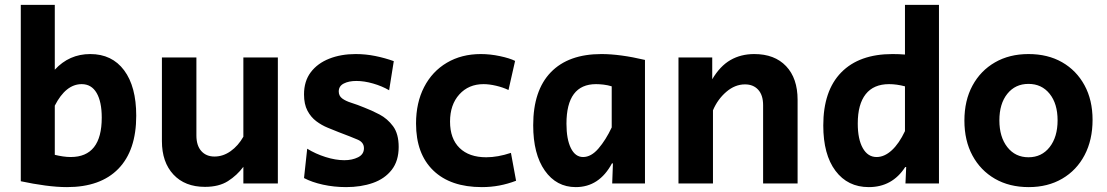

<svg xmlns="http://www.w3.org/2000/svg" viewBox="-20 -750 4527 785"><path d="M254 15Q214 15 165 8.5Q116 2 65 -9V-730H204V-465Q263 -529 349 -529Q438 -529 487.5 -462.5Q537 -396 537 -277Q537 -135 464 -60Q391 15 254 15ZM269 -108Q396 -108 396 -269Q396 -334 375 -370Q354 -406 314 -406Q249 -406 204 -318V-117Q220 -113 237 -110.5Q254 -108 269 -108Z M818 14Q736 14 689 -36.5Q642 -87 642 -173V-515H783V-196Q783 -155 803 -132.5Q823 -110 857 -110Q892 -110 923 -132Q954 -154 975 -191V-515H1116V0H975V-68Q949 -33 912 -9.5Q875 14 818 14Z M1395 15Q1346 15 1300.5 5Q1255 -5 1223 -22L1236 -142Q1270 -121 1311 -108Q1352 -95 1388 -95Q1420 -95 1444 -107Q1468 -119 1468 -144Q1468 -168 1442.5 -179Q1417 -190 1364 -210Q1344 -218 1319.5 -228Q1295 -238 1273 -254.5Q1251 -271 1237 -297.5Q1223 -324 1223 -364Q1223 -418 1250.5 -454.5Q1278 -491 1326 -510Q1374 -529 1434 -529Q1475 -529 1514.5 -521Q1554 -513 1590 -500L1571 -381Q1542 -398 1505.5 -408.5Q1469 -419 1437 -419Q1406 -419 1385.5 -408.5Q1365 -398 1365 -376Q1365 -358 1379 -347.5Q1393 -337 1417 -329.5Q1441 -322 1470 -310Q1499 -299 1531.5 -282Q1564 -265 1587 -234Q1610 -203 1610 -149Q1610 -92 1581.5 -55.5Q1553 -19 1504.5 -2Q1456 15 1395 15Z M1950 15Q1822 15 1751.5 -53Q1681 -121 1681 -245Q1681 -330 1714 -394Q1747 -458 1807 -493.5Q1867 -529 1946 -529Q1984 -529 2024 -520.5Q2064 -512 2086 -501L2059 -382Q2036 -393 2008 -399.5Q1980 -406 1957 -406Q1896 -406 1858 -364Q1820 -322 1820 -253Q1820 -183 1859 -145Q1898 -107 1968 -107Q2015 -107 2069 -125L2090 -11Q2056 2 2021.5 8.5Q1987 15 1950 15Z M2334 15Q2255 15 2207.5 -52.5Q2160 -120 2160 -238Q2160 -380 2232 -454.5Q2304 -529 2439 -529Q2515 -529 2617 -505V0H2483L2486 -82H2482Q2430 15 2334 15ZM2364 -108Q2397 -108 2427 -143Q2457 -178 2481 -229V-397Q2465 -402 2448 -404Q2431 -406 2417 -406Q2296 -406 2296 -244Q2296 -181 2314 -144.5Q2332 -108 2364 -108Z M2754 0V-515H2892V-426Q2924 -480 2966.5 -504.5Q3009 -529 3064 -529Q3147 -529 3194 -479.5Q3241 -430 3241 -342V0H3100V-320Q3100 -361 3080 -383Q3060 -405 3026 -405Q2985 -405 2949.5 -374.5Q2914 -344 2895 -299V0Z M3532 15Q3446 15 3396 -51.5Q3346 -118 3346 -237Q3346 -379 3419.5 -454Q3493 -529 3629 -529Q3643 -529 3655 -528.5Q3667 -528 3680 -527V-730H3819V0H3682L3685 -67H3681Q3628 15 3532 15ZM3564 -108Q3596 -108 3626 -135.5Q3656 -163 3680 -214V-397Q3646 -406 3615 -406Q3552 -406 3519.5 -365Q3487 -324 3487 -245Q3487 -181 3507.5 -144.5Q3528 -108 3564 -108Z M4186 15Q4107 15 4048 -19Q3989 -53 3956 -114Q3923 -175 3923 -257Q3923 -339 3956 -400Q3989 -461 4048 -495Q4107 -529 4185 -529Q4264 -529 4322.5 -495.5Q4381 -462 4414 -401.5Q4447 -341 4447 -260Q4447 -178 4414.5 -116Q4382 -54 4323 -19.5Q4264 15 4186 15ZM4185 -107Q4239 -107 4271.5 -148.5Q4304 -190 4304 -258Q4304 -326 4271.5 -366.5Q4239 -407 4185 -407Q4131 -407 4098.5 -366.5Q4066 -326 4066 -258Q4066 -190 4098.5 -148.5Q4131 -107 4185 -107Z"/></svg>

Font: Secular One
Style: Regular
Weight: 400
Designer: Michal Sahar
Foundry: Hagilda
Version: Version 1.002; ttfautohint (v1.8.4.7-5d5b);gftools[0.9.29]